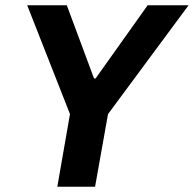

<svg xmlns="http://www.w3.org/2000/svg" viewBox="-20 -707 734 727"><path d="M197 0 245 -275 83 -687H233L336 -410H342L539 -687H694L389 -275L340 0Z"/></svg>

Font: Archivo SemiCondensed
Style: Bold Italic
Weight: 700
Width: 4
Italic angle: -10°
Designer: Hector Gatti
Foundry: Omnibus-Type
Version: Version 2.001